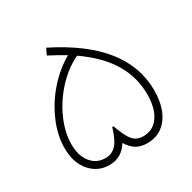

<svg xmlns="http://www.w3.org/2000/svg" viewBox="-156 -853 1005 1007"><g transform="rotate(-30 347.0 -349.5)"><path d="M248 -699.2Q627 -510.3 627 -224.1Q627 -120.1 581.5 -60.1Q536.1 0 459 0Q417.5 0 390.9 -16.8Q364.3 -33.7 344.2 -66.9Q303.7 0 229 0Q159.7 0 113.8 -52.5Q67.9 -105 67.9 -194.8Q67.9 -273.9 104.5 -356.4Q141.1 -439 200 -504.2Q258.8 -569.3 327.1 -607.9Q289.6 -631.3 230 -662.1ZM457 -42Q517.1 -42 551 -90.3Q585 -138.7 585 -223.1Q585 -327.6 531.5 -416.3Q478 -504.9 367.2 -582Q297.4 -549.3 237.8 -485.1Q178.2 -420.9 143.6 -343Q108.9 -265.1 108.9 -193.8Q108.9 -124.5 141.8 -83.3Q174.8 -42 229 -42Q268.1 -42 294.2 -70.1Q320.3 -98.1 339.8 -166H347.2Q373 -93.8 395.8 -67.9Q418.5 -42 457 -42Z"/></g></svg>

Font: Montserrat-Arabic ExtraLight
Style: Regular
Weight: 275
Designer: Mohamed Gaber
Foundry: Kief Type Foundry
Version: Version 5.008;PS 005.008;hotconv 1.0.88;makeotf.lib2.5.64775